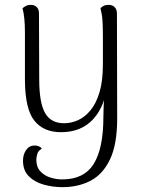

<svg xmlns="http://www.w3.org/2000/svg" viewBox="-20 -537 582 793"><path d="M238 236Q198 236 160.5 225.5Q123 215 99 191Q75 167 75 127Q75 101 88 82.5Q101 64 123 64Q143 64 153 77Q138 85 134 99Q130 113 130 122Q130 153 147 171Q164 189 188.5 196.5Q213 204 237 204Q327 204 367 140Q407 76 407 -54Q407 -73 408 -94.5Q409 -116 410 -138Q411 -160 412 -180L423 -193Q415 -100 365.5 -45.5Q316 9 232 9Q160 9 122 -38.5Q84 -86 83 -204V-404Q83 -434 80.5 -459.5Q78 -485 73 -503Q79 -508 87 -512.5Q95 -517 107 -517Q122 -517 131.5 -508Q141 -499 141 -482L142 -209Q142 -113 166 -70.5Q190 -28 245 -28Q274 -28 302 -40.5Q330 -53 353.5 -81Q377 -109 391 -156Q405 -203 405 -271Q405 -334 405 -374Q405 -414 404 -438Q403 -462 400.5 -476.5Q398 -491 395 -503Q399 -508 407.5 -512.5Q416 -517 429 -517Q444 -517 453.5 -507.5Q463 -498 463 -480L464 -48Q464 59 434.5 121Q405 183 354 209.5Q303 236 238 236Z"/></svg>

Font: Arima Light
Style: Regular
Weight: 300
Designer: Joana Correia and Natanael Gama
Foundry: NDISCOVER
Version: Version 1.101;gftools[0.9.23]